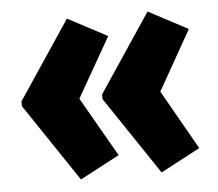

<svg xmlns="http://www.w3.org/2000/svg" viewBox="-41 -564 643 567"><g transform="rotate(-5 280.0 -280.5)"><path d="M22 -287V-273L177 -42L294 -104L193 -280L294 -457L177 -519ZM261 -287V-273L416 -42L533 -104L433 -280L533 -457L416 -519Z"/></g></svg>

Font: Noto Sans Ethiopic ExtraCondensed Black
Style: Regular
Weight: 900
Width: 2
Designer: Monotype Design Team
Foundry: Monotype Imaging Inc.
Version: Version 2.102